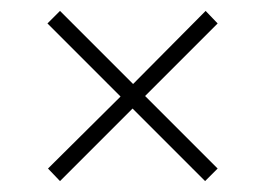

<svg xmlns="http://www.w3.org/2000/svg" viewBox="-20 -429 485 352"><path d="M90 -97 68 -120 201 -252 67 -386 90 -409 224 -275 357 -409 379 -386 246 -253 379 -120 356 -97 223 -230Z"/></svg>

Font: Saira Thin SemiCondensed
Style: Regular
Weight: 100
Width: 4
Version: Version 1.101